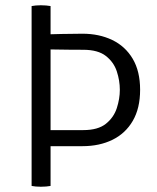

<svg xmlns="http://www.w3.org/2000/svg" viewBox="-20 -706 598 729"><path d="M137 -575Q174 -576 213.8 -577Q253.5 -578 293 -578Q356.5 -578 406 -554.2Q455.5 -530.5 483.8 -483Q512 -435.5 512 -365Q512 -295 484.2 -247.2Q456.5 -199.5 407 -175.2Q357.5 -151 293 -151H137V-211Q151 -211.5 172.5 -211.8Q194 -212 217.8 -212Q241.5 -212 262.5 -212Q283.5 -212 296 -212Q352 -212 382 -236Q412 -260 423.5 -295.5Q435 -331 435 -365Q435 -400 423.5 -435Q412 -470 382 -493.5Q352 -517 296 -517Q276.5 -517 248.2 -517.2Q220 -517.5 190.2 -518Q160.5 -518.5 137 -519ZM100 -683Q107 -684.5 116.2 -685.2Q125.5 -686 135 -686Q145.5 -686 155 -685.2Q164.5 -684.5 172 -683V0Q164.5 1.5 155 2.2Q145.5 3 135 3Q125.5 3 116.2 2.2Q107 1.5 100 0Z"/></svg>

Font: Signika Negative Light Light
Style: Regular
Weight: 300
Version: Version 2.001